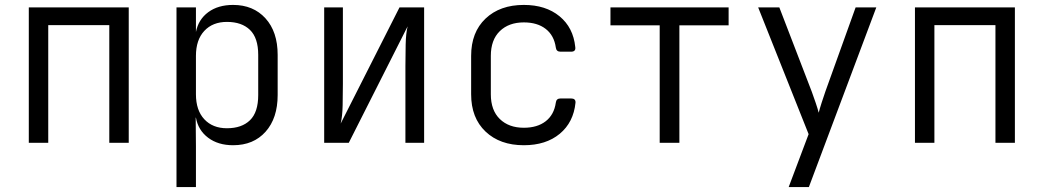

<svg xmlns="http://www.w3.org/2000/svg" viewBox="-20 -580 4240 780"><path d="M97 0V-550H503V0H424V-478H176V0Z M697 180V-550H776V-450Q786 -501 826 -530.5Q866 -560 927 -560Q1009 -560 1058.5 -505.5Q1108 -451 1108 -357V-194Q1108 -100 1059 -45Q1010 10 927 10Q866 10 825.5 -20.5Q785 -51 776 -102H775L776 15V180ZM902 -59Q962 -59 995.5 -91.5Q1029 -124 1029 -194V-357Q1029 -426 995.5 -458.5Q962 -491 902 -491Q844 -491 810 -454.5Q776 -418 776 -353V-197Q776 -132 810 -95.5Q844 -59 902 -59Z M1297 0V-550H1373V-240Q1373 -198 1372 -152.5Q1371 -107 1364 -78L1603 -550H1703V0H1627V-311Q1627 -353 1628 -399Q1629 -445 1636 -473L1397 0Z M2108 10Q2011 10 1952.5 -45.5Q1894 -101 1894 -197V-353Q1894 -449 1952.5 -504.5Q2011 -560 2108 -560Q2197 -560 2253 -514Q2309 -468 2317 -389Q2320 -370 2300 -370H2257Q2240 -370 2238 -387Q2231 -436 2197 -462.5Q2163 -489 2108 -489Q2047 -489 2010.5 -453.5Q1974 -418 1974 -353V-197Q1974 -132 2010.5 -96.5Q2047 -61 2108 -61Q2163 -61 2197 -87.5Q2231 -114 2238 -163Q2240 -180 2257 -180H2300Q2319 -180 2318 -163Q2310 -83 2254 -36.5Q2198 10 2108 10Z M2660 0V-477H2460V-550H2940V-477H2740V0Z M3184 180 3265 -35 3060 -550H3146L3278 -207Q3286 -185 3294 -161.5Q3302 -138 3306 -122Q3310 -138 3317.5 -161.5Q3325 -185 3333 -208L3456 -550H3540L3266 180Z M3697 0V-550H4103V0H4024V-478H3776V0Z"/></svg>

Font: Pitagon Sans Mono Light
Style: Regular
Weight: 300
Monospace: yes
Designer: Travis Tran
Foundry: Pitagon
Version: Version 1.001; ttfautohint (v1.8.4.7-5d5b);gftools[0.9.26]